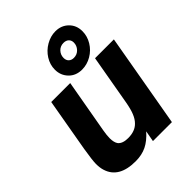

<svg xmlns="http://www.w3.org/2000/svg" viewBox="-236 -953 1088 1088"><g transform="rotate(-45 307.5 -409.5)"><path d="M42 -84Q35 -106 35 -137Q35 -164 48 -244L104 -564H256L199 -242Q193 -208 193 -184Q193 -152 205 -134Q223 -111 268 -111Q324 -111 354 -143Q371 -160 382.5 -188.5Q394 -217 402 -262L455 -564H606L507 0H355L367 -66Q331 -25 293 -6.5Q255 12 205 12Q71 12 42 -84ZM248 -679Q248 -719 270 -754Q292 -789 328.5 -810Q365 -831 404 -831Q451 -831 482 -800.5Q513 -770 513 -723Q513 -683 491.5 -647.5Q470 -612 434 -591Q398 -570 358 -570Q309 -570 278.5 -601.5Q248 -633 248 -679ZM433 -712Q433 -730 421.5 -741Q410 -752 390 -752Q364 -752 347 -734Q330 -716 330 -691Q330 -672 341.5 -661Q353 -650 372 -650Q398 -650 415.5 -668.5Q433 -687 433 -712Z"/></g></svg>

Font: Open Sauce One ExtraBold Italic
Style: Regular
Weight: 800
Italic angle: -10°
Designer: Alfredo Marco Pradil
Foundry: Creative Sauce Fz LLC
Version: Version 1.477